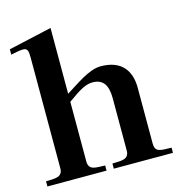

<svg xmlns="http://www.w3.org/2000/svg" viewBox="-113 -872 915 972"><g transform="rotate(-15 345.0 -385.5)"><path d="M451 -346V-72C451 -24 409 -29 364 -27V0H674V-27C619 -29 587 -24 587 -72V-364C587 -457 540 -518 433 -518C371 -518 296 -461 239 -426V-771L12 -720V-692C41 -698 61 -702 75 -702C100 -702 103 -688 103 -650V-72C103 -24 61 -29 16 -27V0H326V-27C276 -29 239 -24 239 -72V-384C273 -406 323 -450 372 -450C427 -450 451 -416 451 -346Z"/></g></svg>

Font: Ortica Linear
Style: Bold
Weight: 700
Designer: Benedetta Bovani
Foundry: Collletttivo
Version: Version 2.000;Glyphs 3.1.2 (3151)